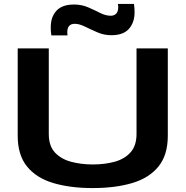

<svg xmlns="http://www.w3.org/2000/svg" viewBox="-20 -946 943 976"><path d="M70 -256V-700H228V-265Q228 -204 259.5 -170.5Q291 -137 342 -123.5Q393 -110 452 -110Q513 -110 563.5 -124Q614 -138 644 -172Q674 -206 674 -265V-700H833V-256Q833 -158 785.5 -99.5Q738 -41 652 -15.5Q566 10 451 10Q337 10 251 -15.5Q165 -41 117.5 -99.5Q70 -158 70 -256ZM241 -766Q239 -777 238.5 -788Q238 -799 238 -808Q238 -860 267 -891.5Q296 -923 356 -923Q395 -923 427.5 -909Q460 -895 488.5 -880.5Q517 -866 543 -866Q560 -866 570.5 -876.5Q581 -887 581 -910Q581 -919 579 -926H661Q663 -915 663.5 -904Q664 -893 664 -883Q664 -832 635.5 -799.5Q607 -767 546 -767Q509 -767 475.5 -781.5Q442 -796 412.5 -810.5Q383 -825 360 -825Q322 -825 322 -782Q322 -772 323 -766Z"/></svg>

Font: Georama Extended SemiBold
Style: Regular
Weight: 600
Width: 7
Designer: Jean-Baptiste Levee
Foundry: Production Type
Version: Version 1.000